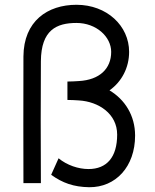

<svg xmlns="http://www.w3.org/2000/svg" viewBox="-20 -766 650 803"><path d="M353 17C464 18 545 -69 545 -199C545 -283 502 -350 438 -388C490 -425 520 -484 520 -549C520 -658 427 -746 300 -746C179 -746 79 -678 78 -530C77 -273 78 -217 78 0H151C150 -240 150 -290 151 -510C152 -641 217 -670 300 -670C383 -670 445 -612 445 -549C445 -479 397 -432 310 -427C294 -426 278 -425 262 -425V-348C278 -348 294 -347 310 -346C393 -341 470 -290 470 -203C470 -109 427 -59 350 -59C308 -59 260 -75 225 -104L194 -35C241 -1 288 16 353 17Z"/></svg>

Font: Kreadon Medium
Style: Regular
Weight: 500
Designer: kohakuno
Foundry: StudioGnu
Version: Version 1.000;Glyphs 3.1.2 (3151)